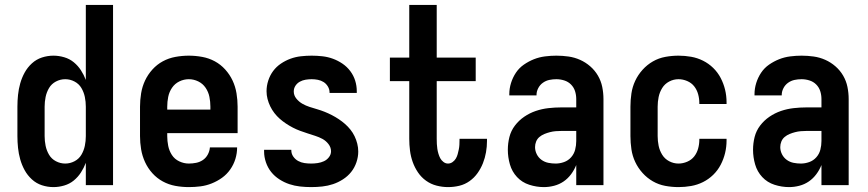

<svg xmlns="http://www.w3.org/2000/svg" viewBox="-20 -755 3540 783"><path d="M198 8Q174 8 151 0.5Q128 -7 110 -23.5Q92 -40 80.5 -61Q69 -82 62.5 -105Q56 -128 53.5 -152Q51 -176 51 -200V-320Q51 -344 53.5 -368Q56 -392 62.5 -415Q69 -438 80.5 -459Q92 -480 110 -496.5Q128 -513 151 -520.5Q174 -528 198 -528Q220 -528 242 -521.5Q264 -515 281 -501Q298 -487 310 -468.5Q322 -450 330 -429V-735H441V0H330V-91Q322 -70 310 -51.5Q298 -33 281 -19Q264 -5 242 1.5Q220 8 198 8ZM246 -88Q266 -88 284 -97.5Q302 -107 312 -124Q322 -141 326 -160.5Q330 -180 330 -200V-320Q330 -340 326 -359.5Q322 -379 312 -396Q302 -413 284 -422.5Q266 -432 246 -432Q226 -432 208 -422.5Q190 -413 180 -396Q170 -379 166 -359.5Q162 -340 162 -320V-200Q162 -180 166 -160.5Q170 -141 180 -124Q190 -107 208 -97.5Q226 -88 246 -88Z M750 8Q722 8 695 3Q668 -2 644 -15Q620 -28 601.5 -48.5Q583 -69 571.5 -94Q560 -119 555.5 -146Q551 -173 551 -200V-320Q551 -347 555.5 -374.5Q560 -402 571.5 -426.5Q583 -451 601.5 -471.5Q620 -492 644 -505Q668 -518 695.5 -523Q723 -528 750 -528Q777 -528 804.5 -523Q832 -518 856 -505Q880 -492 898.5 -471.5Q917 -451 928.5 -426.5Q940 -402 944.5 -374.5Q949 -347 949 -320V-212H662V-200Q662 -180 666 -160Q670 -140 681 -123Q692 -106 711 -97Q730 -88 750 -88Q765 -88 780 -91Q795 -94 807.5 -102.5Q820 -111 827.5 -125Q835 -139 836 -154H947Q947 -130 940 -107Q933 -84 919 -64Q905 -44 885.5 -30Q866 -16 843.5 -7Q821 2 797.5 5Q774 8 750 8ZM662 -308H838V-320Q838 -340 834 -360Q830 -380 818.5 -397Q807 -414 788.5 -423Q770 -432 750 -432Q730 -432 711.5 -423Q693 -414 681.5 -397Q670 -380 666 -360Q662 -340 662 -320Z M1249 8Q1226 8 1203.5 5.5Q1181 3 1160 -4Q1139 -11 1119.5 -23.5Q1100 -36 1086 -53.5Q1072 -71 1064.5 -93Q1057 -115 1057 -137V-144H1168V-142Q1168 -128 1176 -116.5Q1184 -105 1196 -98.5Q1208 -92 1221.5 -90Q1235 -88 1249 -88Q1262 -88 1275.5 -90Q1289 -92 1301 -97.5Q1313 -103 1321.5 -114Q1330 -125 1330 -138Q1330 -154 1319.5 -167.5Q1309 -181 1295 -188.5Q1281 -196 1265.5 -201Q1250 -206 1234.5 -211Q1219 -216 1204 -221.5Q1189 -227 1174.5 -234.5Q1160 -242 1146.5 -251Q1133 -260 1121 -270.5Q1109 -281 1099 -294Q1089 -307 1082 -321.5Q1075 -336 1071 -351.5Q1067 -367 1067 -383Q1067 -405 1074 -426.5Q1081 -448 1094 -465.5Q1107 -483 1125.5 -495.5Q1144 -508 1164.5 -515.5Q1185 -523 1207 -525.5Q1229 -528 1251 -528Q1273 -528 1295 -525.5Q1317 -523 1337.5 -515.5Q1358 -508 1376.5 -495.5Q1395 -483 1408.5 -465Q1422 -447 1428.5 -426Q1435 -405 1435 -383V-376H1324V-378Q1324 -391 1317 -402.5Q1310 -414 1299.5 -420.5Q1289 -427 1276.5 -429.5Q1264 -432 1251 -432Q1239 -432 1226.5 -430Q1214 -428 1203 -422Q1192 -416 1185 -405.5Q1178 -395 1178 -382Q1178 -366 1188.5 -353Q1199 -340 1213 -332Q1227 -324 1242.5 -319Q1258 -314 1273.5 -309.5Q1289 -305 1304 -299Q1319 -293 1333.5 -285.5Q1348 -278 1361.5 -269Q1375 -260 1387 -249.5Q1399 -239 1409 -226.5Q1419 -214 1426 -199.5Q1433 -185 1437 -169Q1441 -153 1441 -137Q1441 -115 1433.5 -93Q1426 -71 1412 -53.5Q1398 -36 1378.5 -23.5Q1359 -11 1338 -4Q1317 3 1294.5 5.5Q1272 8 1249 8Z M1807 8Q1784 8 1760.5 2Q1737 -4 1717.5 -18Q1698 -32 1684.5 -52Q1671 -72 1663 -94.5Q1655 -117 1652 -141Q1649 -165 1649 -189V-424H1570V-520H1649V-735H1761V-520H1920V-424H1761V-189Q1761 -178 1761.5 -168Q1762 -158 1763.5 -148Q1765 -138 1768 -128Q1771 -118 1775.5 -109.5Q1780 -101 1788.5 -94.5Q1797 -88 1807 -88Q1817 -88 1825.5 -94Q1834 -100 1839 -108.5Q1844 -117 1846.5 -126.5Q1849 -136 1851 -145.5Q1853 -155 1853.5 -165Q1854 -175 1854 -184V-189H1966V-180Q1966 -157 1962 -134Q1958 -111 1949.5 -89.5Q1941 -68 1927.5 -49Q1914 -30 1895 -16.5Q1876 -3 1853.5 2.5Q1831 8 1807 8Z M2198 8Q2168 8 2138.5 -1.5Q2109 -11 2088.5 -33Q2068 -55 2059.5 -84.5Q2051 -114 2051 -144Q2051 -171 2057.5 -196.5Q2064 -222 2080 -243Q2096 -264 2118 -279Q2140 -294 2165 -302.5Q2190 -311 2216.5 -314Q2243 -317 2269 -317H2330V-351Q2330 -368 2325 -383.5Q2320 -399 2308.5 -410.5Q2297 -422 2281 -427Q2265 -432 2249 -432Q2234 -432 2220 -429Q2206 -426 2194 -417.5Q2182 -409 2175 -395.5Q2168 -382 2168 -368V-366H2057V-371Q2057 -394 2064 -416.5Q2071 -439 2084 -458.5Q2097 -478 2116.5 -491.5Q2136 -505 2157.5 -513.5Q2179 -522 2202.5 -525Q2226 -528 2249 -528Q2274 -528 2298.5 -524.5Q2323 -521 2345.5 -511Q2368 -501 2387 -484.5Q2406 -468 2418.5 -446.5Q2431 -425 2436 -400.5Q2441 -376 2441 -351V0H2330V-82Q2322 -62 2309 -44.5Q2296 -27 2278.5 -15Q2261 -3 2240 2.5Q2219 8 2198 8ZM2246 -88Q2263 -88 2280 -94Q2297 -100 2309 -113.5Q2321 -127 2325.5 -144.5Q2330 -162 2330 -180V-221H2269Q2257 -221 2245.5 -220Q2234 -219 2222.5 -216Q2211 -213 2200 -208.5Q2189 -204 2180 -196.5Q2171 -189 2166.5 -178Q2162 -167 2162 -155Q2162 -140 2169 -126Q2176 -112 2188.5 -103Q2201 -94 2216 -91Q2231 -88 2246 -88Z M2747 8Q2720 8 2693 3Q2666 -2 2642.5 -15.5Q2619 -29 2600.5 -49.5Q2582 -70 2570.5 -94.5Q2559 -119 2555 -146Q2551 -173 2551 -200V-320Q2551 -347 2555 -374Q2559 -401 2570.5 -425.5Q2582 -450 2600.5 -470.5Q2619 -491 2642.5 -504.5Q2666 -518 2693 -523Q2720 -528 2747 -528Q2773 -528 2798.5 -523.5Q2824 -519 2847 -507.5Q2870 -496 2888.5 -478Q2907 -460 2919 -437Q2931 -414 2937 -389Q2943 -364 2943 -338V-331H2832V-334Q2832 -353 2827 -371Q2822 -389 2811 -403Q2800 -417 2782.5 -424.5Q2765 -432 2747 -432Q2727 -432 2709 -422.5Q2691 -413 2680.5 -396Q2670 -379 2666 -359.5Q2662 -340 2662 -320V-200Q2662 -180 2666 -160.5Q2670 -141 2680.5 -124Q2691 -107 2709 -97.5Q2727 -88 2747 -88Q2765 -88 2782.5 -95.5Q2800 -103 2811 -117Q2822 -131 2827 -149Q2832 -167 2832 -186V-189H2943V-182Q2943 -156 2937 -131Q2931 -106 2919 -83Q2907 -60 2888.5 -42Q2870 -24 2847 -12.5Q2824 -1 2798.5 3.5Q2773 8 2747 8Z M3198 8Q3168 8 3138.5 -1.5Q3109 -11 3088.5 -33Q3068 -55 3059.5 -84.5Q3051 -114 3051 -144Q3051 -171 3057.5 -196.5Q3064 -222 3080 -243Q3096 -264 3118 -279Q3140 -294 3165 -302.5Q3190 -311 3216.5 -314Q3243 -317 3269 -317H3330V-351Q3330 -368 3325 -383.5Q3320 -399 3308.5 -410.5Q3297 -422 3281 -427Q3265 -432 3249 -432Q3234 -432 3220 -429Q3206 -426 3194 -417.5Q3182 -409 3175 -395.5Q3168 -382 3168 -368V-366H3057V-371Q3057 -394 3064 -416.5Q3071 -439 3084 -458.5Q3097 -478 3116.5 -491.5Q3136 -505 3157.5 -513.5Q3179 -522 3202.5 -525Q3226 -528 3249 -528Q3274 -528 3298.5 -524.5Q3323 -521 3345.5 -511Q3368 -501 3387 -484.5Q3406 -468 3418.5 -446.5Q3431 -425 3436 -400.5Q3441 -376 3441 -351V0H3330V-82Q3322 -62 3309 -44.5Q3296 -27 3278.5 -15Q3261 -3 3240 2.5Q3219 8 3198 8ZM3246 -88Q3263 -88 3280 -94Q3297 -100 3309 -113.5Q3321 -127 3325.5 -144.5Q3330 -162 3330 -180V-221H3269Q3257 -221 3245.5 -220Q3234 -219 3222.5 -216Q3211 -213 3200 -208.5Q3189 -204 3180 -196.5Q3171 -189 3166.5 -178Q3162 -167 3162 -155Q3162 -140 3169 -126Q3176 -112 3188.5 -103Q3201 -94 3216 -91Q3231 -88 3246 -88Z"/></svg>

Font: Iosevka
Style: Bold
Weight: 700
Monospace: yes
Designer: Belleve Invis
Foundry: Belleve Invis
Version: Version 32.5.0; ttfautohint (v1.8.4)